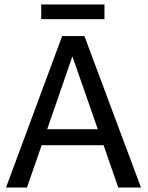

<svg xmlns="http://www.w3.org/2000/svg" viewBox="-20 -842 664 862"><path d="M7 0H101L167 -190H445L511 0H613L359 -680H259ZM165 -756H449V-822H165ZM192 -262 305 -589 419 -262Z"/></svg>

Font: Ronzino
Style: Regular
Weight: 400
Designer: Nunzio Mazzaferro
Foundry: Collletttivo
Version: Version 1.000;Glyphs 3.3 (3337)